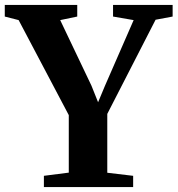

<svg xmlns="http://www.w3.org/2000/svg" viewBox="-38 -763 724 783"><path d="M242.5 -59V-293.5L38 -681L-18.5 -695.5V-743H277V-695.5L207.5 -681L335 -413.5L362 -346L390 -413L507 -681L423 -695.5V-743H666V-695.5L596.5 -682.5L399.5 -298.5V-58.5L505 -46V0H141V-46Z"/></svg>

Font: Merriweather 60pt
Style: Bold
Weight: 700
Version: Version 2.100